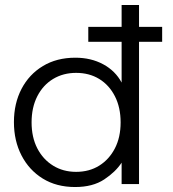

<svg xmlns="http://www.w3.org/2000/svg" viewBox="-20 -740 696 772"><path d="M282 12Q207 12 152 -22Q97 -56 66.5 -115Q36 -174 36 -249Q36 -324 66.5 -382.5Q97 -441 152.5 -474.5Q208 -508 283 -508Q346 -508 395 -481.5Q444 -455 469 -408V-720H539V0H469V-86Q445 -49 399 -18.5Q353 12 282 12ZM286 -49Q339 -49 379 -74Q419 -99 442 -143.5Q465 -188 465 -248Q465 -308 442 -353Q419 -398 379 -422.5Q339 -447 286 -447Q234 -447 193.5 -422.5Q153 -398 130 -353Q107 -308 107 -248Q107 -188 130 -143.5Q153 -99 193.5 -74Q234 -49 286 -49ZM335 -572V-632H632V-572Z"/></svg>

Font: Host Grotesk Light
Style: Regular
Weight: 300
Designer: Doukan Karapınar
Foundry: Element Type
Version: Version 1.003